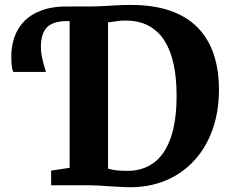

<svg xmlns="http://www.w3.org/2000/svg" viewBox="-20 -770 958 798"><path d="M508.5 8Q489.5 7.5 468 6.2Q446.5 5 425.2 3.5Q404 2 384.5 1Q365 0 349.5 0H192.5V-61L269.5 -72.5V-743H348Q380.5 -743 408.5 -744.8Q436.5 -746.5 464.5 -748Q492.5 -749.5 523.5 -749.5Q617.5 -749.5 686.5 -725.8Q755.5 -702 800.8 -656.2Q846 -610.5 868 -545.2Q890 -480 890 -397Q890 -308 864 -233.2Q838 -158.5 788.2 -103.8Q738.5 -49 668 -19.5Q597.5 10 508.5 8ZM515 -60Q575 -61 619.8 -94Q664.5 -127 689.2 -196.2Q714 -265.5 714 -373.5Q714 -444 702 -501Q690 -558 664.8 -599Q639.5 -640 599 -662.2Q558.5 -684.5 501.5 -684.5Q484 -684.5 470.5 -682.8Q457 -681 446.5 -679.2Q436 -677.5 429 -677V-69Q442 -65.5 456 -63.2Q470 -61 484.5 -60.5Q499 -60 515 -60ZM35 -471Q30 -483 28.5 -499.2Q27 -515.5 27 -538Q27 -576 39 -613Q51 -650 79 -680Q107 -710 154.8 -727.5Q202.5 -745 274.5 -743L280 -713L274.5 -682Q231 -684.5 203.2 -674Q175.5 -663.5 162.8 -639.2Q150 -615 150 -577Q150 -551 155.8 -526Q161.5 -501 171 -471Z"/></svg>

Font: Merriweather 24pt ExtraBold
Style: Regular
Weight: 800
Version: Version 2.100